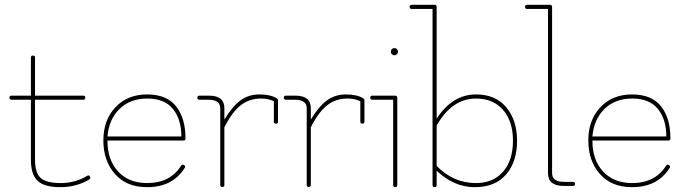

<svg xmlns="http://www.w3.org/2000/svg" viewBox="-20 -770 2844 795"><path d="M325 -357H125V-108Q125 -55 148 -33.5Q171 -12 231.5 -12Q292 -12 341 -42Q348 -46 351 -41Q354 -36 354 -33Q354 -30 350 -27Q296 5 230 5Q164 5 136 -21Q108 -47 108 -108V-357H28Q19 -357 19 -365.5Q19 -374 28 -374H108V-532Q108 -540 116.5 -540Q125 -540 125 -532V-374H325Q333 -374 333 -365.5Q333 -357 325 -357Z M589 5Q504 5 456 -49.5Q408 -104 408 -188.5Q408 -273 458 -326Q508 -379 589 -379Q670 -379 709 -330Q748 -281 748 -197Q748 -188 740 -188H425V-187Q425 -107 469.5 -59.5Q514 -12 589 -12Q685 -12 730 -84Q735 -91 742 -86.5Q749 -82 745 -75Q695 5 589 5ZM731 -205Q731 -276 696 -319Q661 -362 590 -362Q519 -362 475 -319Q431 -276 425 -205Z M909 -4Q909 4 900.5 4Q892 4 892 -4V-322Q892 -357 843 -357H806Q797 -357 797 -365.5Q797 -374 806 -374H845Q909 -374 909 -322V-275Q940 -327 974 -353Q1008 -379 1054 -379Q1100 -379 1126 -363Q1131 -360 1131 -355V-266Q1131 -258 1122.5 -258Q1114 -258 1114 -266V-351Q1090 -362 1061 -362Q1012 -362 976.5 -334Q941 -306 909 -243Z M1267 -4Q1267 4 1258.5 4Q1250 4 1250 -4V-322Q1250 -357 1201 -357H1164Q1155 -357 1155 -365.5Q1155 -374 1164 -374H1203Q1267 -374 1267 -322V-275Q1298 -327 1332 -353Q1366 -379 1412 -379Q1458 -379 1484 -363Q1489 -360 1489 -355V-266Q1489 -258 1480.5 -258Q1472 -258 1472 -266V-351Q1448 -362 1419 -362Q1370 -362 1334.5 -334Q1299 -306 1267 -243Z M1608 -4V-357H1521Q1513 -357 1513 -365.5Q1513 -374 1521 -374H1616Q1625 -374 1625 -365V-4Q1625 5 1616.5 5Q1608 5 1608 -4ZM1602.5 -545.5Q1598 -550 1598 -556Q1598 -562 1602.5 -566.5Q1607 -571 1613 -571Q1619 -571 1623.5 -566.5Q1628 -562 1628 -556Q1628 -550 1623.5 -545.5Q1619 -541 1613 -541Q1607 -541 1602.5 -545.5Z M1788 -63V-4Q1788 5 1779.5 5Q1771 5 1771 -4V-733H1685Q1676 -733 1676 -741.5Q1676 -750 1685 -750H1780Q1788 -750 1788 -741V-279Q1854 -379 1951 -379Q2032 -379 2076.5 -325.5Q2121 -272 2121 -186.5Q2121 -101 2076 -48Q2031 5 1945.5 5Q1860 5 1788 -63ZM1951 -12Q2022 -12 2063 -59Q2104 -106 2104 -187Q2104 -268 2063 -315Q2022 -362 1951 -362Q1851 -362 1788 -250V-83Q1857 -12 1951 -12Z M2352 0H2315Q2249 0 2249 -53V-733H2162Q2154 -733 2154 -741.5Q2154 -750 2162 -750H2257Q2266 -750 2266 -741V-53Q2266 -17 2315 -17H2352Q2361 -17 2361 -8.5Q2361 0 2352 0Z M2597 5Q2512 5 2464 -49.5Q2416 -104 2416 -188.5Q2416 -273 2466 -326Q2516 -379 2597 -379Q2678 -379 2717 -330Q2756 -281 2756 -197Q2756 -188 2748 -188H2433V-187Q2433 -107 2477.5 -59.5Q2522 -12 2597 -12Q2693 -12 2738 -84Q2743 -91 2750 -86.5Q2757 -82 2753 -75Q2703 5 2597 5ZM2739 -205Q2739 -276 2704 -319Q2669 -362 2598 -362Q2527 -362 2483 -319Q2439 -276 2433 -205Z"/></svg>

Font: Flamenco Light
Style: Regular
Weight: 300
Designer: Luciano Vergara
Foundry: Luciano Vergara
Version: Version 1.003